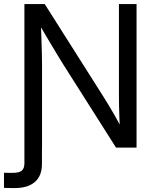

<svg xmlns="http://www.w3.org/2000/svg" viewBox="-48 -748 788 973"><path d="M-27.8 204.1V127.4Q-20 127.9 -5.1 127.9Q9.8 127.9 16.6 127.9Q49.8 127.9 62.7 116.5Q75.7 105 75.7 79.1V-62.5H164.6V83Q164.6 142.6 129.2 173.8Q93.8 205.1 25.4 205.1Q8.8 205.1 -4.6 204.8Q-18.1 204.6 -27.8 204.1ZM75.7 0V-727.5H178.7L477.5 -255.9Q487.8 -239.7 503.2 -214.1Q518.6 -188.5 536.1 -158Q553.7 -127.4 569.8 -96.7L560.5 -83Q558.6 -112.3 557.1 -147.7Q555.7 -183.1 555.2 -214.6Q554.7 -246.1 554.7 -263.2V-727.5H644V0H540L273.9 -419.4Q261.7 -439 243.4 -469Q225.1 -499 200.9 -539.8Q176.8 -580.6 146.5 -631.8L158.2 -649.9Q160.6 -593.8 162.1 -548.8Q163.6 -503.9 164.3 -471.4Q165 -439 165 -420.4V0Z"/></svg>

Font: Inter 28pt
Style: Regular
Weight: 400
Designer: Rasmus Andersson
Foundry: rsms
Version: Version 4.001;git-66647c0bb